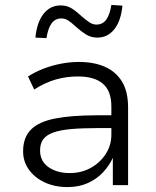

<svg xmlns="http://www.w3.org/2000/svg" viewBox="-20 -753 633 781"><path d="M255 8Q203 8 162 -11Q121 -30 97.5 -63Q74 -96 74 -137Q74 -194 106 -226Q138 -258 204.5 -271Q271 -284 374 -284H446V-232H377Q314 -232 269.5 -228Q225 -224 197 -214Q169 -204 156 -186.5Q143 -169 143 -141Q143 -97 177.5 -73Q212 -49 264 -49Q311 -49 349 -70Q387 -91 410 -126.5Q433 -162 433 -205V-320Q433 -383 398.5 -412.5Q364 -442 297 -442Q251 -442 208 -430Q165 -418 119 -389L94 -442Q124 -461 158 -474Q192 -487 228.5 -494Q265 -501 301 -501Q362 -501 406.5 -481.5Q451 -462 476 -421.5Q501 -381 501 -316V0H439V-111Q425 -80 399.5 -52.5Q374 -25 337.5 -8.5Q301 8 255 8ZM169 -598 124 -600Q130 -662 157 -696.5Q184 -731 227 -731Q253 -731 273 -718Q293 -705 313 -686Q330 -671 344 -662Q358 -653 372 -653Q398 -653 412.5 -673.5Q427 -694 433 -733L478 -730Q472 -668 445 -634Q418 -600 376 -600Q350 -600 329.5 -613Q309 -626 289 -644Q272 -660 258.5 -669Q245 -678 230 -678Q204 -678 189.5 -657.5Q175 -637 169 -598Z"/></svg>

Font: Nunito Sans 8pt Light
Style: Regular
Weight: 300
Version: Version 3.101;gftools[0.9.27]